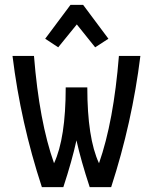

<svg xmlns="http://www.w3.org/2000/svg" viewBox="-20 -766 626 786"><path d="M165 -607.4 268.6 -746.1H320.3L423.8 -607.4L369.6 -572.3L294.4 -666L218.3 -572.3ZM151.4 0Q64.5 -264.6 31.2 -537.1H119.1Q140.6 -268.6 201.2 -97.7Q249 -200.2 249 -408.2H337.4Q337.4 -200.2 385.3 -97.7Q445.3 -268.6 466.8 -537.1H554.7Q521 -264.6 435.1 0H347.2Q311.5 -108.4 293 -191.4Q274.9 -108.4 239.3 0Z"/></svg>

Font: Consola Mono
Style: Book
Weight: 400
Monospace: yes
Version: Version 2.001